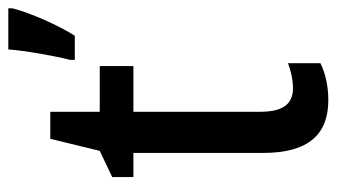

<svg xmlns="http://www.w3.org/2000/svg" viewBox="-194 -606 810 462"><g transform="rotate(-90 211.0 -375.0)"><path d="M422 -750V-760H323C321 -724 306 -640 298 -612V-600H356C381 -639 411 -707 422 -750ZM230 -75C190 -75 173 -101 173 -155V-459H283V-540H173V-659H108L79 -540L16 -510V-459H74V-147C74 -36 120 10 201 10C235 10 266 3 290 -9V-87C271 -80 250 -75 230 -75Z"/></g></svg>

Font: Noto Sans Lao Looped Condensed Medium
Style: Regular
Weight: 500
Width: 3
Designer: Mark Frömberg, Ben Mitchell
Foundry: The Fontpad Ltd
Version: Version 1.002